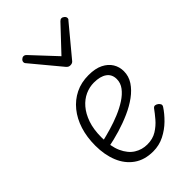

<svg xmlns="http://www.w3.org/2000/svg" viewBox="-255 -928 1035 1035"><g transform="rotate(-45 263.0 -410.0)"><path d="M270 19Q205 19 160.5 -12.5Q116 -44 93.5 -99Q71 -154 71 -224Q71 -289 88 -342.5Q105 -396 137 -435.5Q169 -475 213.5 -497Q258 -519 314 -519Q365 -519 398 -502.5Q431 -486 447.5 -459Q464 -432 464 -399Q464 -361 443 -329Q422 -297 386.5 -271Q351 -245 306 -225Q261 -205 212.5 -190.5Q164 -176 117 -167L116 -212Q150 -220 189.5 -231.5Q229 -243 267.5 -259Q306 -275 337.5 -295.5Q369 -316 388 -341Q407 -366 407 -396Q407 -432 380.5 -451Q354 -470 306 -470Q272 -470 240 -455.5Q208 -441 182.5 -411.5Q157 -382 141.5 -337.5Q126 -293 126 -232Q126 -162 146.5 -117Q167 -72 200.5 -51Q234 -30 274 -30Q316 -30 346.5 -49Q377 -68 399.5 -94.5Q422 -121 437 -142Q444 -151 452.5 -150Q461 -149 469 -143Q477 -137 480 -129.5Q483 -122 477 -113Q457 -82 426 -51.5Q395 -21 355.5 -1Q316 19 270 19ZM428 -839Q436 -839 444 -832Q452 -825 452 -816Q452 -814 451 -810.5Q450 -807 446 -804L308 -638Q304 -632 298 -628.5Q292 -625 283 -625Q274 -625 268.5 -628.5Q263 -632 258 -638L120 -804Q117 -807 116 -810.5Q115 -814 115 -816Q115 -825 122.5 -832Q130 -839 138 -839Q143 -839 147 -837Q151 -835 155 -831L283 -694L412 -831Q416 -835 419.5 -837Q423 -839 428 -839Z"/></g></svg>

Font: Playwrite FR Moderne ExtraLight
Style: Regular
Weight: 250
Version: Version 1.002